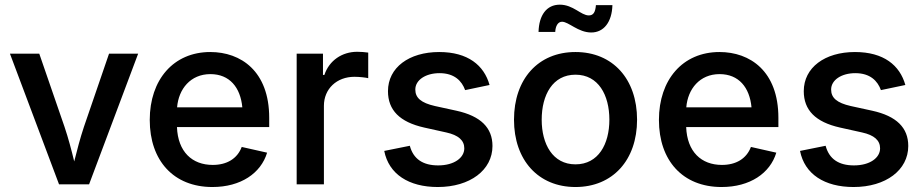

<svg xmlns="http://www.w3.org/2000/svg" viewBox="-20 -770 3858 802"><path d="M226.6 0H352.1L557.1 -545.9H435.5L330.6 -240.2C314.5 -191.9 302.2 -144 290 -95.7C278.3 -144 265.6 -192.4 249.5 -240.2L144 -545.9H21.5Z M867.2 11.2C985.8 11.2 1069.8 -46.4 1095.7 -132.3L989.7 -156.2C971.2 -106.9 927.2 -81.1 868.7 -81.1C782.2 -81.1 723.1 -136.2 719.2 -239.3H1104.5V-277.8C1104.5 -473.1 985.8 -552.7 858.4 -552.7C704.6 -552.7 605.5 -437 605.5 -269C605.5 -99.1 705.1 11.2 867.2 11.2ZM719.7 -321.8C726.1 -398.4 775.9 -460.4 858.9 -460.4C939 -460.4 984.4 -404.8 992.2 -321.8Z M1219.2 0H1333V-328.1C1333 -398.9 1386.7 -449.2 1460.4 -449.2C1483.4 -449.2 1509.3 -445.8 1518.1 -443.4V-550.3C1506.3 -552.2 1485.8 -553.7 1472.2 -553.7C1409.2 -553.7 1355 -517.6 1335 -457H1329.1V-545.9H1219.2Z M1808.6 11.2C1943.4 11.2 2037.1 -59.6 2037.1 -160.2C2037.1 -236.3 1988.3 -285.2 1886.2 -307.6L1796.9 -327.1C1738.8 -340.3 1714.8 -361.3 1714.8 -396C1714.8 -436 1758.3 -464.4 1815.9 -464.4C1878.4 -464.4 1909.2 -431.6 1922.9 -393.6L2024.9 -415C2002 -497.1 1934.6 -552.7 1814.5 -552.7C1688.5 -552.7 1600.6 -487.8 1600.6 -389.2C1600.6 -310.1 1649.4 -260.3 1751.5 -237.3L1843.8 -216.8C1895 -205.6 1919.4 -183.6 1919.4 -150.4C1919.4 -110.8 1877 -79.1 1810.1 -79.1C1747.1 -79.1 1706.5 -105.5 1691.9 -161.1L1585 -139.6C1604 -42.5 1687.5 11.2 1808.6 11.2Z M2383.8 11.2C2539.6 11.2 2641.1 -101.6 2641.1 -270C2641.1 -439.9 2539.6 -552.7 2383.8 -552.7C2228 -552.7 2127 -439.9 2127 -270C2127 -101.6 2228 11.2 2383.8 11.2ZM2383.8 -83.5C2288.6 -83.5 2242.7 -168 2242.7 -270C2242.7 -373.5 2288.6 -458 2383.8 -458C2479.5 -458 2525.4 -373 2525.4 -270C2525.4 -168 2479.5 -83.5 2383.8 -83.5ZM2449.7 -634.3C2502 -634.3 2536.1 -677.7 2538.1 -748.5H2469.2C2466.8 -718.8 2458.5 -705.6 2439.5 -705.6C2406.7 -705.6 2374.5 -750.5 2318.4 -750.5C2262.7 -750.5 2231.4 -706.1 2229.5 -636.7H2299.3C2300.3 -659.7 2309.6 -679.2 2327.6 -679.2C2355.5 -679.2 2395 -634.3 2449.7 -634.3Z M2994.1 11.2C3112.8 11.2 3196.8 -46.4 3222.7 -132.3L3116.7 -156.2C3098.1 -106.9 3054.2 -81.1 2995.6 -81.1C2909.2 -81.1 2850.1 -136.2 2846.2 -239.3H3231.4V-277.8C3231.4 -473.1 3112.8 -552.7 2985.4 -552.7C2831.5 -552.7 2732.4 -437 2732.4 -269C2732.4 -99.1 2832 11.2 2994.1 11.2ZM2846.7 -321.8C2853 -398.4 2902.8 -460.4 2985.8 -460.4C3065.9 -460.4 3111.3 -404.8 3119.1 -321.8Z M3545.4 11.2C3680.2 11.2 3773.9 -59.6 3773.9 -160.2C3773.9 -236.3 3725.1 -285.2 3623 -307.6L3533.7 -327.1C3475.6 -340.3 3451.7 -361.3 3451.7 -396C3451.7 -436 3495.1 -464.4 3552.7 -464.4C3615.2 -464.4 3646 -431.6 3659.7 -393.6L3761.7 -415C3738.8 -497.1 3671.4 -552.7 3551.3 -552.7C3425.3 -552.7 3337.4 -487.8 3337.4 -389.2C3337.4 -310.1 3386.2 -260.3 3488.3 -237.3L3580.6 -216.8C3631.8 -205.6 3656.2 -183.6 3656.2 -150.4C3656.2 -110.8 3613.8 -79.1 3546.9 -79.1C3483.9 -79.1 3443.4 -105.5 3428.7 -161.1L3321.8 -139.6C3340.8 -42.5 3424.3 11.2 3545.4 11.2Z"/></svg>

Font: Raveo Medium
Style: Regular
Weight: 500
Designer: Jakub Foglar, Rasmus Andersson (Inter)
Foundry: Jakubfoglar.com
Version: Version 1.100;Glyphs 3.2.3 (3260)